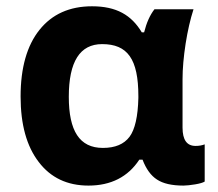

<svg xmlns="http://www.w3.org/2000/svg" viewBox="-20 -575 687 605"><path d="M258.8 9.8C329.6 9.8 383.3 -17.6 418.9 -71.8H429.2C440.4 -42.5 455.6 -21.5 474.6 -9.3C493.7 3.4 521.5 9.8 558.1 9.8C567.9 9.8 580.1 8.3 595.2 5.9C609.9 3.4 619.6 0.5 625 -2.9V-120.1C616.2 -116.7 606.4 -115.2 596.2 -115.2C568.8 -115.2 555.2 -134.3 555.2 -172.9V-325.2C555.2 -358.9 558.6 -396.5 564.9 -437.5C571.3 -478 579.6 -514.2 589.8 -545.9H466.8C452.6 -527.8 441.9 -503.9 434.1 -473.1H426.8C394 -527.8 346.7 -555.2 270 -555.2C199.2 -555.2 144 -530.3 104.5 -481C64.9 -431.6 44.9 -361.3 44.9 -271C44.9 -182.6 64 -113.8 102.1 -64.5C139.6 -15.1 191.9 9.8 258.8 9.8ZM304.2 -108.9C230.5 -108.9 196.8 -162.6 196.8 -270C196.8 -380.9 231.9 -436 301.8 -436C381.8 -436 416 -389.2 416 -272V-266.1C414.6 -208 405.3 -167 388.2 -144C370.6 -120.6 342.8 -108.9 304.2 -108.9Z"/></svg>

Font: Noto Reveo Sans
Style: Bold
Weight: 700
Designer: Monotype Design team
Foundry: Monotype Imaging Inc.
Version: Version 1.04